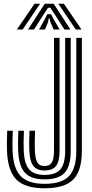

<svg xmlns="http://www.w3.org/2000/svg" viewBox="-20 -1004 496 1034"><path d="M219.8 10Q115.2 10 68.4 -36.8Q21.5 -83.5 17.8 -191Q17 -212 17.1 -237.2Q17.2 -262.5 18.8 -300H48.8Q47.2 -261.8 47.1 -237Q47 -212.2 47.8 -192Q51.5 -96 92 -55Q132.5 -14 219.8 -14Q311.5 -14 351.1 -55.1Q390.8 -96.2 390.8 -191V-800H420.8V-191Q420.8 -83.5 374.1 -36.8Q327.5 10 219.8 10ZM219.8 -38Q147.2 -38 114.1 -74Q81 -110 77.8 -193Q77 -212.5 77.1 -237.1Q77.2 -261.8 78.8 -300H108.8Q107.2 -264 107.1 -239.1Q107 -214.2 107.8 -194Q110.5 -123.2 136.4 -92.6Q162.2 -62 219.8 -62Q279.2 -62 305 -91.9Q330.8 -121.8 330.8 -191V-800H360.8V-191Q360.8 -109 328 -73.5Q295.2 -38 219.8 -38ZM219.8 -86Q177 -86 158.4 -111.9Q139.8 -137.8 137.8 -195Q137 -216.5 137.1 -239.8Q137.2 -263 138.8 -300H168.8Q167 -255.2 167.1 -235Q167.2 -214.8 167.8 -195Q169 -153.5 179.8 -131.8Q190.5 -110 219.8 -110Q247.2 -110 259 -128.9Q270.8 -147.8 270.8 -191V-800H300.8V-191Q300.8 -134.8 281.9 -110.4Q263 -86 219.8 -86ZM71 -845 166 -984H196L102 -845ZM131 -845 221 -984H269L359 -845H327L275.2 -926L251 -962.5H239L214.8 -925.8L163 -845ZM388 -845 294 -984H324L419 -845ZM190 -845 221.5 -900.8 235 -927.5H255L268.8 -900.8L301 -845H269L251.5 -884.5L247 -905.2H243L238.8 -884.5L222 -845Z"/></svg>

Font: Big Shoulders Inline Display Black
Style: Regular
Weight: 900
Designer: Patric King
Foundry: XO Type Co
Version: Version 1.000